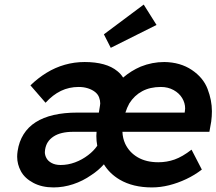

<svg xmlns="http://www.w3.org/2000/svg" viewBox="-20 -809 946 839"><path d="M214 10Q163 10 125.5 -10Q88 -30 71.5 -60.5Q55 -91 55 -124Q55 -136 57 -149Q63 -190 83 -222Q103 -254 136 -275Q169 -296 214.5 -306.5Q260 -317 318 -317H412L417 -348Q418 -353 418 -357Q418 -370 413 -383.5Q408 -397 395.5 -407Q383 -417 364.5 -423Q346 -429 324 -429Q282 -429 246.5 -412Q211 -395 179 -360L113 -436Q146 -468 183.5 -491Q221 -514 263 -526Q305 -538 350 -538Q397 -538 433 -528Q469 -518 493 -498Q508 -486 518 -470Q553 -500 595 -518Q645 -538 698 -538Q768 -537 818 -503.5Q868 -470 887 -420.5Q906 -371 906 -323Q906 -301 903 -278L895 -233H515Q516 -205 527 -181Q545 -143 582 -121.5Q619 -100 672 -100Q709 -100 743 -112Q777 -124 817 -155L862 -68Q831 -44 794 -26.5Q757 -9 719 0.5Q681 10 644 10Q561 10 503 -24Q459 -50 434 -91Q410 -64 379 -44Q342 -18 299.5 -4Q257 10 214 10ZM787 -317 788 -325Q789 -330 789 -335Q789 -359 776 -380.5Q763 -402 738.5 -415.5Q714 -429 683 -429Q636 -429 601.5 -410.5Q567 -392 545 -357Q535 -339 528 -317ZM405 -172Q401 -193 401 -215Q401 -224 402 -233H299Q273 -233 251.5 -228Q230 -223 214 -212.5Q198 -202 189 -188Q180 -174 177 -155Q176 -150 176 -144Q176 -131 183 -118Q190 -105 206 -96.5Q222 -88 245 -88Q277 -88 308 -99.5Q339 -111 365 -131Q389 -149 405 -172ZM464 -600 434 -659 608 -789 664 -700Z"/></svg>

Font: Lexend Med
Style: Italic
Weight: 500
Italic angle: -8.13011°
Designer: Bonnie Shaver-Troup, Thomas Jockin
Foundry: Lexend
Version: Version 1.007